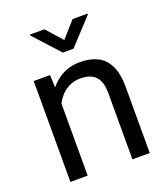

<svg xmlns="http://www.w3.org/2000/svg" viewBox="-137 -847 826 945"><g transform="rotate(-20 276.0 -375.0)"><path d="M159.2 -415.5V0H68.8V-528.3H154.3ZM137.7 -284.2 100.1 -285.6Q101.1 -358.4 127.9 -415.3Q154.8 -472.2 202.9 -505.1Q251 -538.1 314.9 -538.1Q367.2 -538.1 405 -519Q442.9 -500 463.6 -457.8Q484.4 -415.5 484.4 -346.2V0H393.6V-347.2Q393.6 -388.7 381.3 -413.8Q369.1 -439 345.7 -450.4Q322.3 -461.9 288.1 -461.9Q254.4 -461.9 226.8 -447.8Q199.2 -433.6 179.4 -408.7Q159.7 -383.8 148.7 -351.8Q137.7 -319.8 137.7 -284.2ZM205.6 -749.5 279.3 -666.5 353 -749.5H431.2V-744.6L307.1 -610.8H251.5L129.4 -744.6V-749.5Z"/></g></svg>

Font: Vazirmatn
Style: Regular
Weight: 400
Designer: Saber Rastikerdar
Foundry: Saber Rastikerdar
Version: Version 33.003;September 2, 2022;FontCreator 14.0.0.2862 64-